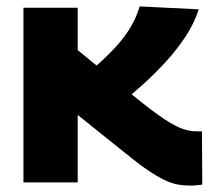

<svg xmlns="http://www.w3.org/2000/svg" viewBox="-20 -568 669 598"><path d="M570 10Q551 10 532.5 6.5Q514 3 492 -7.5Q470 -18 441 -37.5Q412 -57 373 -89L222 -210V0H53V-544H222V-412L404 -263Q457 -220 491 -197.5Q525 -175 548 -167Q571 -159 590 -159Q594 -159 599 -159Q604 -159 609 -159L610 7Q602 8 592.5 9Q583 10 570 10ZM353 -243 201 -296Q244 -331 279 -362Q314 -393 341 -422.5Q368 -452 386.5 -483Q405 -514 415 -548L599 -539Q585 -495 557.5 -453.5Q530 -412 495 -374Q460 -336 423 -303Q386 -270 353 -243Z"/></svg>

Font: Georama SemiExpanded
Style: Bold
Weight: 700
Width: 6
Designer: Jean-Baptiste Levee
Foundry: Production Type
Version: Version 1.001